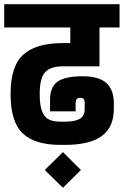

<svg xmlns="http://www.w3.org/2000/svg" viewBox="-30 -687 586 909"><path d="M0 0ZM158 -242Q158 -189 169 -160.5Q180 -132 201 -121.5Q222 -111 257 -111H276Q325 -111 348 -124.5Q371 -138 371 -170V-201Q371 -213 366 -218.5Q361 -224 350 -224Q328 -224 328 -200V-160H207V-216Q207 -275 242.5 -300.5Q278 -326 361 -326Q439 -326 474 -293.5Q509 -261 509 -199V-172Q509 -85 452 -43Q395 -1 276 -1H257Q135 -1 77.5 -55.5Q20 -110 20 -242Q20 -374 80.5 -428.5Q141 -483 267 -483H303V-557H-10V-667H536V-557H441V-373H267Q211 -373 184.5 -346Q158 -319 158 -242ZM182 118 268 33 353 118 268 202Z"/></svg>

Font: Biryani ExtraBold
Style: Regular
Weight: 800
Designer: Dan Reynolds and Mathieu Reguer
Foundry: Dan Reynolds and Mathieu Reguer
Version: Version 1.004; ttfautohint (v1.1) -l 5 -r 5 -G 72 -x 0 -D la